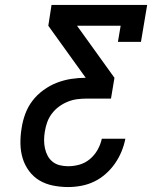

<svg xmlns="http://www.w3.org/2000/svg" viewBox="-20 -755 640 775"><path d="M255 0Q224 0 194 -6Q164 -12 139.5 -26.5Q115 -41 97.5 -64.5Q80 -88 71.5 -116Q63 -144 62.5 -175Q62 -206 67 -236Q71 -265 81.5 -294Q92 -323 110.5 -347.5Q129 -372 155 -391Q181 -410 209.5 -421Q238 -432 267.5 -436.5Q297 -441 326 -441L175 -651L188 -735H574L549 -586H456L467 -651H291L442 -441L428 -357H329Q310 -357 291 -354.5Q272 -352 253.5 -344.5Q235 -337 218.5 -325Q202 -313 189.5 -296.5Q177 -280 170.5 -261.5Q164 -243 161 -224Q158 -207 158 -189.5Q158 -172 161.5 -156Q165 -140 172.5 -126Q180 -112 192.5 -102Q205 -92 221.5 -88Q238 -84 255 -84Q278 -84 301 -90.5Q324 -97 343 -113Q362 -129 374 -150.5Q386 -172 391 -195H486Q481 -169 470.5 -143.5Q460 -118 444 -95Q428 -72 406.5 -53Q385 -34 360 -22Q335 -10 308 -5Q281 0 255 0Z"/></svg>

Font: Iosevka Curly Slab MdExObl
Style: Regular
Weight: 500
Width: 7
Italic angle: -9°
Monospace: yes
Designer: Belleve Invis
Foundry: Belleve Invis
Version: Version 11.1.0; ttfautohint (v1.8.3)